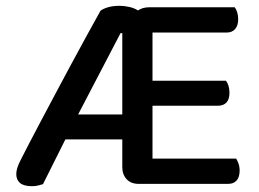

<svg xmlns="http://www.w3.org/2000/svg" viewBox="-20 -632 893 661"><path d="M457 1Q431 1 416 -15Q401 -31 401 -57V-152H205L128 2Q119 4 111.5 6.5Q104 9 90 9Q62 9 49 -2Q36 -13 36 -33Q36 -52 51 -81Q61 -101 79.5 -136.5Q98 -172 121.5 -216.5Q145 -261 172 -311.5Q199 -362 226 -412.5Q253 -463 279 -510Q305 -557 326 -595Q335 -602 352 -607Q369 -612 392 -612Q408 -612 425.5 -608Q443 -604 455 -596Q471 -607 494 -607H788Q793 -601 796.5 -590Q800 -579 800 -566Q800 -544 789.5 -532Q779 -520 761 -520H505V-354H758Q763 -348 766.5 -337Q770 -326 770 -313Q770 -290 759.5 -279Q749 -268 731 -268H505V-86H793Q797 -80 801 -69Q805 -58 805 -45Q805 -22 794.5 -10.5Q784 1 766 1ZM249 -238H401V-518H395Z"/></svg>

Font: Baloo Chettan 2 Medium
Style: Regular
Weight: 500
Designer: Maithili Shingre, Unnati Kotecha and Ek Type
Foundry: Ek Type
Version: Version 1.640;hotconv 1.0.111;makeotfexe 2.5.65597; ttfautoh